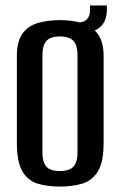

<svg xmlns="http://www.w3.org/2000/svg" viewBox="-20 -674 443 706"><path d="M200 12Q153 12 117.5 1Q82 -10 62 -44.5Q42 -79 42 -148V-467Q42 -521 62 -549.5Q82 -578 118 -589Q154 -600 201 -600Q248 -600 283.5 -588.5Q319 -577 340 -548.5Q361 -520 361 -467V-149Q361 -78 340 -44Q319 -10 283 1Q247 12 200 12ZM200 -45Q219 -45 234 -50.5Q249 -56 257 -71Q265 -86 265 -115V-470Q265 -498 257 -513.5Q249 -529 234 -534.5Q219 -540 200 -540Q181 -540 166.5 -534.5Q152 -529 144 -513.5Q136 -498 136 -470V-115Q136 -86 144 -71Q152 -56 166.5 -50.5Q181 -45 200 -45ZM251 -548 249 -591H264Q311 -591 311 -637V-654H373V-639Q373 -591 342 -569.5Q311 -548 251 -548Z"/></svg>

Font: Alumni Sans Thin SemiBold
Style: Regular
Weight: 600
Version: Version 1.018